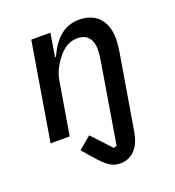

<svg xmlns="http://www.w3.org/2000/svg" viewBox="-134 -634 868 952"><g transform="rotate(-20 300.0 -158.0)"><path d="M337.4 212C409.4 212 445.7 159.4 457.7 83.5L522 -299.7C527.3 -331 529.8 -356.2 529.8 -378.9C529.8 -468.4 480.1 -528.1 389.2 -528.1C306.8 -528.1 257.1 -476.2 218.8 -393.8H214.5L234.4 -516H133.5L47.6 0H148.4L195.3 -279.8C204.2 -333.1 237.9 -376.4 250.4 -391.7C277.3 -424.4 308.6 -444.6 350.1 -444.6C403.4 -444.6 427.2 -408 427.2 -358.3C427.2 -342.7 425.1 -322.8 421.5 -301.1L350.9 123.9L334.2 128.2L241.1 28.1L175.1 83.1L204.5 116.8C252.5 173.3 286.9 212 337.4 212Z"/></g></svg>

Font: Margiela Mono Italic Medium It
Style: Regular
Weight: 500
Designer: Mike Abbink, Paul van der Laan, Pieter van Rosmalen
Foundry: Bold Monday
Version: Version 2.003 2021